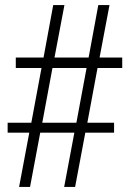

<svg xmlns="http://www.w3.org/2000/svg" viewBox="-20 -734 512 754"><path d="M55 0 95 -213H10V-252H103L143 -467H42V-508H151L189 -714H233L194 -508H328L366 -714H410L371 -508H460V-467H363L323 -252H428V-213H315L275 0H232L272 -213H138L98 0ZM146 -252H280L320 -467H186Z"/></svg>

Font: Noto Serif Bengali Condensed Light
Style: Regular
Weight: 300
Width: 3
Designer: Juan Bruce, Universal Thirst, Indian Type Foundry and the Monotype Design Team.
Foundry: Monotype Imaging Inc.
Version: Version 2.003; ttfautohint (v1.8.4.7-5d5b)